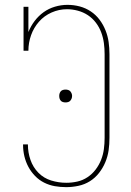

<svg xmlns="http://www.w3.org/2000/svg" viewBox="-20 -763 540 791"><path d="M253 8Q229 8 206 4Q183 0 162 -10.5Q141 -21 124.5 -38Q108 -55 97 -75.5Q86 -96 80.5 -119Q75 -142 75 -166V-168H95V-166Q95 -135 105.5 -104.5Q116 -74 138 -51.5Q160 -29 190.5 -19.5Q221 -10 253 -10Q276 -10 298.5 -15Q321 -20 340.5 -33Q360 -46 374 -64.5Q388 -83 396.5 -104.5Q405 -126 408 -149Q411 -172 411 -195V-540Q411 -563 408 -585.5Q405 -608 397 -629.5Q389 -651 375 -669.5Q361 -688 342 -700.5Q323 -713 300.5 -719Q278 -725 256 -725Q223 -725 192.5 -711.5Q162 -698 140.5 -673.5Q119 -649 108 -618Q97 -587 97 -554H77V-735H97V-631Q107 -656 123 -677Q139 -698 160 -713Q181 -728 206.5 -735.5Q232 -743 258 -743Q284 -743 308.5 -736.5Q333 -730 354 -716Q375 -702 390 -682Q405 -662 414.5 -638.5Q424 -615 427.5 -590Q431 -565 431 -540V-195Q431 -169 427.5 -144Q424 -119 414 -95Q404 -71 388 -50.5Q372 -30 350.5 -16.5Q329 -3 303.5 2.5Q278 8 253 8ZM250 -341Q245 -341 239.5 -342.5Q234 -344 230.5 -348Q227 -352 225.5 -357Q224 -362 224 -368Q224 -373 225.5 -378Q227 -383 230.5 -387Q234 -391 239.5 -392.5Q245 -394 250 -394Q255 -394 260.5 -392.5Q266 -391 269.5 -387Q273 -383 275 -378Q277 -373 277 -368Q277 -362 275 -357Q273 -352 269.5 -348Q266 -344 260.5 -342.5Q255 -341 250 -341Z"/></svg>

Font: Iosevka Curly Slab Thin
Style: Regular
Weight: 100
Monospace: yes
Designer: Belleve Invis
Foundry: Belleve Invis
Version: Version 22.1.2; ttfautohint (v1.8.4)